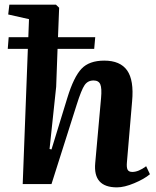

<svg xmlns="http://www.w3.org/2000/svg" viewBox="-20 -787 668 821"><path d="M387.2 -627.9 382.8 -578.1H226.1L220.2 -416L191.9 -149.9L200.2 -147.9L268.1 -369.1Q295.4 -458 328.4 -492.9Q361.3 -527.8 425.8 -527.8Q494.1 -527.8 523.7 -485.8Q553.2 -443.8 544.9 -354L522.9 -95.2Q520.5 -71.8 525.4 -61.8Q530.3 -51.8 545.9 -51.8Q572.3 -51.8 605 -76.2L621.1 -42Q596.7 -21.5 554.2 -3.7Q511.7 14.2 480 14.2Q377.4 14.2 387.2 -89.8L412.1 -367.2Q416 -409.7 408.9 -426.3Q401.9 -442.9 379.9 -442.9Q355.5 -442.9 341.8 -423.1Q328.1 -403.3 308.1 -339.8L200.2 0H77.1L99.1 -578.1H13.2L17.1 -627.9H101.1L104 -705.1L15.1 -725.1L20 -767.1H219.2L232.9 -753.9L228 -627.9Z"/></svg>

Font: Literata SemiBold
Style: Italic
Weight: 650
Italic angle: -2.39999°
Designer: Latin by Veronika Burian and Jose Scaglione. Greek by Irene Vlachou. Cyrillic by Vera Evstafieva
Foundry: TypeTogether
Version: Version 3.021